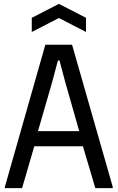

<svg xmlns="http://www.w3.org/2000/svg" viewBox="-20 -971 607 991"><path d="M5 -6 214 -740H352L562 -6V0H472L408 -216H157L94 0H5ZM389 -294 316 -550 287 -659H279L250 -550L176 -294ZM144 -879 284 -951 424 -879V-806L284 -878L144 -806Z"/></svg>

Font: Encode Sans Compressed
Style: Medium
Weight: 500
Designer: Pablo Impallari, Andres Torresi
Foundry: Pablo Impallari, Andres Torresi
Version: Version 1.000; ttfautohint (v1.00) -l 8 -r 50 -G 200 -x 14 -